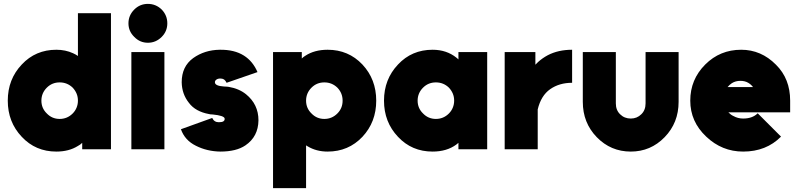

<svg xmlns="http://www.w3.org/2000/svg" viewBox="-20 -768 4096 988"><path d="M287 -344Q248 -344 221 -317Q193 -289 193 -250Q193 -211 221 -184Q248 -156 287 -156Q326 -156 354 -184Q367 -197 374 -214Q381 -231 381 -250Q381 -270 374 -286.5Q367 -303 354 -317Q326 -344 287 -344ZM270 -512Q317 -512 356 -494Q363 -491 369 -487.5Q375 -484 381 -480V-700H551V0H403V-33Q398 -28 392.5 -24Q387 -20 381 -17Q335 12 270 12Q163 12 92 -64Q20 -140 20 -250Q20 -360 92 -436Q163 -512 270 -512Z M656 0H826V-500H656ZM841 -648Q841 -689 812 -719Q782 -748 741 -748Q700 -748 671 -719Q641 -689 641 -648Q641 -607 671 -578Q700 -548 741 -548Q782 -548 812 -578Q841 -607 841 -648Z M1305 -397Q1281 -453 1235 -482Q1186 -513 1111 -512Q1033 -511 974 -469Q915 -426 915 -345Q916 -284 952 -239Q969 -216 995.5 -201.5Q1022 -187 1056 -181Q1059 -180 1063.5 -179.5Q1068 -179 1074 -179Q1134 -173 1136 -158Q1137 -149 1130 -144Q1123 -139 1106 -139Q1082 -139 1072 -161L911 -103Q931 -46 988 -18Q1045 11 1114 12Q1196 12 1243 -20Q1309 -65 1310 -149Q1310 -231 1246 -283Q1210 -312 1157 -321Q1155 -321 1148.5 -322Q1142 -323 1131 -323Q1088 -326 1086 -343Q1085 -352 1093 -358Q1101 -364 1114 -364Q1125 -364 1133 -359Q1141 -353 1146 -342Z M1533 -500V-467Q1537 -471 1541.5 -474.5Q1546 -478 1551 -481Q1598 -512 1666 -512Q1773 -512 1845 -436Q1916 -360 1916 -250Q1916 -140 1845 -64Q1773 12 1666 12Q1608 12 1563 -15Q1561 -16 1559 -17.5Q1557 -19 1555 -20V200H1385V-500ZM1649 -156Q1688 -156 1716 -184Q1743 -211 1743 -250Q1743 -289 1716 -317Q1688 -344 1649 -344Q1610 -344 1583 -317Q1555 -289 1555 -250Q1555 -211 1583 -184Q1610 -156 1649 -156Z M2339 -500V-462Q2337 -464 2334.5 -466.5Q2332 -469 2329 -471Q2278 -512 2206 -512Q2099 -512 2028 -436Q1956 -360 1956 -250Q1956 -140 2028 -64Q2099 12 2206 12Q2279 12 2328 -24Q2331 -26 2333.5 -28.5Q2336 -31 2339 -33V0H2487V-500ZM2223 -344Q2262 -344 2290 -317Q2303 -303 2310 -286.5Q2317 -270 2317 -250Q2317 -231 2310 -214Q2303 -197 2290 -184Q2262 -156 2223 -156Q2184 -156 2157 -184Q2129 -211 2129 -250Q2129 -289 2157 -317Q2184 -344 2223 -344Z M2577 -500V0H2747V-205Q2764 -276 2811 -309Q2858 -342 2924 -342V-512Q2853 -512 2799 -484Q2771 -469 2749 -449Q2745 -445 2741.5 -441.5Q2738 -438 2735 -435V-500Z M2979 -500V-244Q2979 -136 3051 -62Q3123 12 3226 12Q3328 12 3400 -62Q3472 -136 3472 -244V-500H3302V-236Q3302 -201 3280 -180Q3258 -158 3226 -158Q3193 -158 3171 -180Q3149 -201 3149 -236V-500Z M4046 -190V-250Q4046 -363 3973 -435Q3897 -512 3794 -512Q3685 -512 3609 -436Q3532 -359 3532 -250Q3532 -142 3614 -65Q3695 12 3804 12Q3923 12 3999 -65L3879 -185Q3852 -158 3804 -158Q3777 -158 3754 -171Q3747 -174 3740.5 -179Q3734 -184 3728 -190ZM3790 -352Q3813 -352 3830 -342Q3844 -334 3855 -320H3724Q3734 -332 3746 -340Q3765 -352 3790 -352Z"/></svg>

Font: Unageo
Style: Black
Weight: 900
Designer: Richard Sepsi
Foundry: Richard Sepsi
Version: Version 2.000